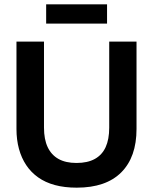

<svg xmlns="http://www.w3.org/2000/svg" viewBox="-20 -852 707 886"><path d="M334 14Q278 14 233.5 2Q189 -10 156 -33.5Q123 -57 101 -90Q79 -123 67.5 -165Q56 -207 56 -257V-660H183V-263Q183 -209 200 -173Q217 -137 250 -118.5Q283 -100 333 -100Q384 -100 417.5 -118.5Q451 -137 467.5 -173Q484 -209 484 -263V-660H610V-257Q610 -127 539.5 -56.5Q469 14 334 14ZM193 -743V-832H474V-743Z"/></svg>

Font: Bricolage Grotesque 60pt SemiBold
Style: Regular
Weight: 600
Version: Version 1.001;gftools[0.9.33.dev8+g029e19f]